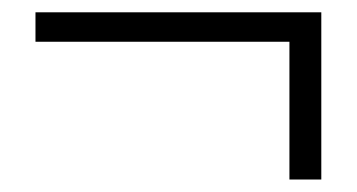

<svg xmlns="http://www.w3.org/2000/svg" viewBox="-20 -409 575 309"><path d="M445.8 -120.1V-341.8H37.1V-389.2H497.1V-120.1Z"/></svg>

Font: Source Han Sans CN Light
Style: Regular
Weight: 300
Designer: Ryoko NISHIZUKA  (kana, bopomofo & ideographs); Paul D. Hunt (Latin, Greek & Cyrillic); Sandoll Communications , Soo-you
Foundry: Adobe
Version: Version 2.000;hotconv 1.0.107;makeotfexe 2.5.65593